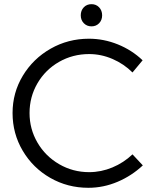

<svg xmlns="http://www.w3.org/2000/svg" viewBox="-20 -891 740 917"><path d="M40 0ZM405.8 -632.8Q327.6 -632.8 262.2 -595.5Q196.8 -558.1 158.9 -493.2Q121.1 -428.2 121.1 -351.1Q121.1 -274.9 158.9 -210Q196.8 -145 262.5 -106.9Q328.1 -68.8 405.8 -68.8Q462.9 -68.8 516.8 -91.3Q570.8 -113.8 612.8 -153.8L662.1 -101.1Q608.9 -51.3 541.5 -22.7Q474.1 5.9 401.9 5.9Q302.7 5.9 220 -41.5Q137.2 -88.9 88.6 -170.9Q40 -252.9 40 -351.1Q40 -448.2 89.1 -529.5Q138.2 -610.8 221.7 -658.4Q305.2 -706.1 404.8 -706.1Q475.6 -706.1 542.7 -679Q609.9 -651.9 661.1 -603L612.8 -544.9Q571.8 -585.9 517.3 -609.4Q462.9 -632.8 405.8 -632.8ZM467.8 -817.9Q467.8 -794.9 453.4 -780Q439 -765.1 417 -765.1Q395 -765.1 380.4 -780Q365.7 -794.9 365.7 -817.9Q365.7 -840.8 380.1 -856Q394.5 -871.1 417 -871.1Q439 -871.1 453.4 -856Q467.8 -840.8 467.8 -817.9Z"/></svg>

Font: Argentum Sans Light
Style: Regular
Weight: 300
Designer: Julieta Ulanovsky (Modified by Cristiano Sobral)
Foundry: Julieta Ulanovsky
Version: Version 1.000; ttfautohint (v1.5.65-e2d9)